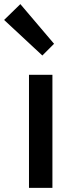

<svg xmlns="http://www.w3.org/2000/svg" viewBox="-54 -914 361 934"><path d="M87 0H201V-550H87ZM152 -644 209 -701 45 -894 -34 -817Z"/></svg>

Font: Source Han Sans KR Medium
Style: Regular
Weight: 500
Designer: Ryoko NISHIZUKA (kana & ideographs); Paul D. Hunt (Latin, Greek & Cyrillic); Wenlong ZHANG (bopomofo); Sandoll Communica
Foundry: Adobe Systems Incorporated
Version: Version 1.001;PS 1.001;hotconv 1.0.78;makeotf.lib2.5.61930